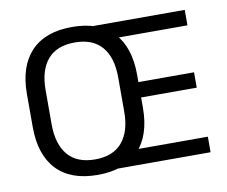

<svg xmlns="http://www.w3.org/2000/svg" viewBox="-74 -743 1003 848"><g transform="rotate(-10 427.5 -319.5)"><path d="M299.1 12.1Q178.1 12.1 115.1 -54.7Q52.1 -121.6 52.1 -245.8V-393.5Q52.1 -517.4 115.1 -584.3Q178.1 -651.1 299.1 -651.1Q420.1 -651.1 483.1 -584.3Q546.2 -517.4 546.2 -393.5V-245.8Q546.2 -121.6 483.1 -54.7Q420.1 12.1 299.1 12.1ZM299.1 -57.3Q379.9 -57.3 420.9 -105.7Q461.9 -154.2 461.9 -242.7V-396.8Q461.9 -485.7 420.9 -533.7Q379.9 -581.7 299.1 -581.7Q218.4 -581.7 177.4 -533.7Q136.4 -485.7 136.4 -396.8V-242.7Q136.4 -154.2 177.4 -105.7Q218.4 -57.3 299.1 -57.3ZM378.2 0V-69.7H806.4V0ZM473.1 -291.5V-360.4H795.7V-291.5ZM377.6 -569.7V-639H803.1V-569.7Z"/></g></svg>

Font: Anek Bangla Medium
Style: Regular
Weight: 500
Designer: Sulekha Rajkumar (Bangla), Yesha Goshar (Latin)
Foundry: Ek Type
Version: Version 1.003